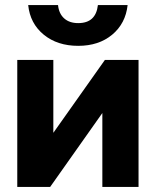

<svg xmlns="http://www.w3.org/2000/svg" viewBox="-20 -736 614 756"><path d="M482.5 -716Q474.5 -643.5 421.8 -599.5Q369 -555.5 288 -555.5Q206 -555.5 152.2 -599.5Q98.5 -643.5 91 -716H208.5Q212 -682 232.8 -663.5Q253.5 -645 288 -645Q357.5 -645 365.5 -716ZM190 -500V-213L393 -500H525.5V0H383V-291L177.5 0H48V-500Z"/></svg>

Font: Overused Grotesk
Style: Bold
Weight: 710
Version: Version 0.004